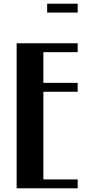

<svg xmlns="http://www.w3.org/2000/svg" viewBox="-20 -1018 510 1038"><path d="M70 -784H400V-736H214.5V-570H400V-522H214.5V-48H400V0H70ZM235 -998H400V-950H235Z"/></svg>

Font: Facade Sud
Style: Regular
Weight: 100
Designer: Éléonore Fines
Foundry: Velvetyne Type Foundry
Version: Version 1.001;Glyphs 3.2 (3202)